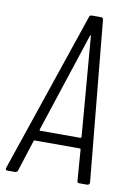

<svg xmlns="http://www.w3.org/2000/svg" viewBox="-88 -751 548 803"><g transform="rotate(10 186.0 -350.0)"><path d="M297 -9 287 -140Q287 -142 285.5 -143Q284 -144 282 -144H92Q90 -144 88.5 -143Q87 -142 87 -140L45 -9Q42 0 33 0H1Q-4 0 -6 -3Q-8 -6 -6 -11L225 -691Q227 -700 236 -700H275Q284 -700 285 -691L350 -11Q350 -6 347 -3Q344 0 340 0H307Q297 0 297 -9ZM107 -188H278Q280 -188 282 -192L247 -615Q247 -618 246 -618Q245 -618 243 -615L104 -192Q104 -188 107 -188Z"/></g></svg>

Font: Barlow Condensed Light
Style: Italic
Weight: 300
Width: 3
Italic angle: -7°
Designer: Jeremy Tribby
Foundry: Tribby Type
Version: Version 1.408